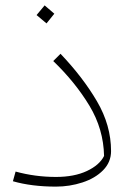

<svg xmlns="http://www.w3.org/2000/svg" viewBox="-20 -682 492 714"><path d="M28 -8 38 -44Q111 -24 188 -24Q256 -24 303 -46Q350 -68 367 -102Q365 -202 312.5 -289Q260 -376 178 -455L205 -482Q288 -395 340.5 -305.5Q393 -216 393 -120Q393 -79 363.5 -49Q334 -19 286.5 -3.5Q239 12 188 12Q98 12 28 -8ZM116 -626 146 -662 182 -631 153 -595Z"/></svg>

Font: FiraGO UltraLight
Style: Italic
Weight: 200
Italic angle: -8°
Designer: bBox Type GmbH
Foundry: bBox Type GmbH
Version: Version 1.001